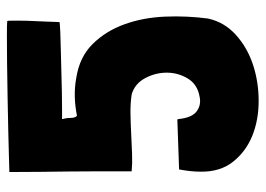

<svg xmlns="http://www.w3.org/2000/svg" viewBox="-124 -618 752 543"><g transform="rotate(-90 251.5 -347.0)"><path d="M43 -214Q37 -182 37 -156Q36 -100 65 -63.5Q94 -27 138.5 -9Q183 9 237 9Q291 9 339.5 -7Q388 -23 424 -55.5Q460 -88 470 -134Q478 -193 475.5 -255Q473 -317 454 -370Q435 -423 398 -460.5Q361 -498 301 -507Q252 -516 196 -505H195L194 -506L193 -507Q189 -513 189 -523Q189 -533 187 -541Q187 -542 186.5 -542.5Q186 -543 186 -544V-545V-547H187Q193 -547 213.5 -547Q234 -547 262 -547.5Q290 -548 321.5 -549Q353 -550 381.5 -550.5Q410 -551 431.5 -552Q453 -553 460 -554Q460 -554 460.5 -565.5Q461 -577 461.5 -593Q462 -609 463 -628Q464 -647 464 -663Q464 -679 464 -690Q464 -701 463 -702Q456 -703 423 -703Q390 -703 344 -702.5Q298 -702 245.5 -701Q193 -700 147.5 -699Q102 -698 71 -697Q40 -696 37 -696H36Q36 -649 36.5 -608Q37 -567 37.5 -526.5Q38 -486 38 -443.5Q38 -401 38 -351Q38 -350 40 -350Q61 -348 88 -349Q115 -350 144 -351.5Q173 -353 201.5 -353.5Q230 -354 256 -350Q286 -341 301.5 -312Q317 -283 317 -251Q317 -219 300.5 -191.5Q284 -164 249 -158Q226 -153 208 -166Q190 -179 186 -216Q186 -217 185.5 -218Q185 -219 185 -220V-221L43 -216Z"/></g></svg>

Font: Londrina Solid
Style: Regular
Weight: 400
Designer: Marcelo Magalhaes
Foundry: Marcelo Magalhães
Version: Version 1.002